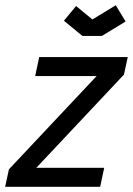

<svg xmlns="http://www.w3.org/2000/svg" viewBox="-32 -720 513 740"><path d="M324.2 -645 414.1 -699.7 452.1 -637.2 360.8 -581.5H285.6L214.4 -640.1L261.2 -696.8ZM103.5 -426.8 119.1 -500H460.4L445.8 -432.6L107.9 -73.2H369.6L354 0H-12.2L2.4 -67.4L340.3 -426.8Z"/></svg>

Font: Anka/Coder Narrow
Style: Italic
Weight: 400
Width: 3
Italic angle: -12°
Monospace: yes
Version: Version 001.100